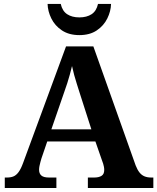

<svg xmlns="http://www.w3.org/2000/svg" viewBox="-20 -948 793 968"><path d="M4.1 0V-53H16.1Q34.4 -53 48.1 -58.7Q61.8 -64.4 73.6 -80.3Q85.3 -96.1 96.2 -125.8L312.9 -714H450.7L663.9 -114.1Q672.5 -92 683.2 -78.5Q694 -64.9 708.4 -59Q722.9 -53 741.3 -53H753.1V0H423V-53H455.9Q477.8 -53 491.6 -61.3Q505.5 -69.6 505.5 -91.2Q505.5 -99.5 503.9 -107.3Q502.3 -115.1 500.2 -122.5Q498.1 -129.9 495.7 -135.1L460.9 -234.9H218.2L188.9 -149.1Q186.5 -141.1 183.7 -130.8Q180.8 -120.4 178.9 -110.5Q177 -100.5 177 -92.2Q177 -73 188.6 -63Q200.2 -53 226.2 -53H264.3V0ZM239 -296H440.6L381.5 -480.2Q374.4 -503.3 367.2 -525.4Q360.1 -547.4 354 -569.8Q348 -592.2 343.1 -615Q338.1 -592.8 331.9 -571.4Q325.7 -550.1 319.2 -528.8Q312.6 -507.5 304.1 -484.6ZM380.2 -771Q327.9 -771 292.3 -794.7Q256.7 -818.4 238.8 -854.9Q220.9 -891.3 219.9 -928.3H286.2Q294.2 -892.3 318.7 -876.3Q343.2 -860.3 380.2 -860.3Q417.2 -860.3 441.7 -876.3Q466.2 -892.3 474.2 -928.3H539.9Q538.9 -891.3 521 -854.9Q503.1 -818.4 467.9 -794.7Q432.8 -771 380.2 -771Z"/></svg>

Font: Noto Serif Khmer
Style: Regular
Weight: 400
Designer: Danh Hong and the Monotype Design Team
Foundry: Monotype Imaging Inc.
Version: Version 2.003